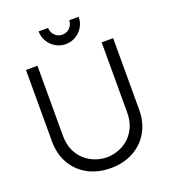

<svg xmlns="http://www.w3.org/2000/svg" viewBox="-163 -1031 1028 1163"><g transform="rotate(-20 351.0 -449.0)"><path d="M351 -784Q315.5 -784 286.2 -801.5Q257 -819 239.5 -848.2Q222 -877.5 222 -913H283Q283 -885 303 -865Q323 -845 351 -845Q379.5 -845 399.2 -865Q419 -885 419 -913H480Q480 -877.5 462.8 -848.2Q445.5 -819 416 -801.5Q386.5 -784 351 -784ZM351 15Q268.5 15 205.2 -19Q142 -53 106 -115Q70 -177 70 -260V-719.5L144 -720V-269.5Q144 -213.5 163 -172.8Q182 -132 212.8 -105.8Q243.5 -79.5 280 -67Q316.5 -54.5 351 -54.5Q386 -54.5 422.5 -67Q459 -79.5 489.5 -105.8Q520 -132 539 -172.8Q558 -213.5 558 -269.5V-720H632V-260Q632 -177 596 -115.2Q560 -53.5 496.8 -19.2Q433.5 15 351 15Z"/></g></svg>

Font: Manrope ExtraLight
Style: Regular
Weight: 400
Version: Version 4.504